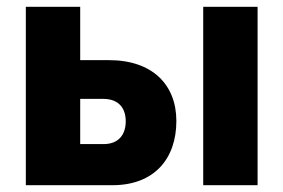

<svg xmlns="http://www.w3.org/2000/svg" viewBox="-20 -545 834 565"><path d="M56 0H311C433 0 499 -77 499 -189C499 -296 428 -368 301 -368H216V-525H56ZM578 0H738V-525H578ZM216 -121V-254H284C330 -254 350 -226 350 -188C350 -149 329 -121 285 -121Z"/></svg>

Font: FIGSv2-sans-serif ExtraBold
Style: Regular
Weight: 800
Designer: Matt McInerney, Pablo Impallari, Rodrigo Fuenzalida,Mirko Velimirovic
Foundry: Matt McInerney, Pablo Impallari, Rodrigo Fuenzalida
Version: Version 4.021;hotconv 1.0.109;makeotfexe 2.5.65596